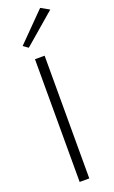

<svg xmlns="http://www.w3.org/2000/svg" viewBox="-180 -989 611 1029"><g transform="rotate(-20 125.0 -474.5)"><path d="M250 -922 202 -949 44 -789 72 -769ZM82 -700V0H137V-700Z"/></g></svg>

Font: Jost Light
Style: Regular
Weight: 300
Version: Version 3.710